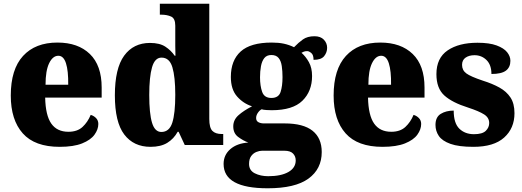

<svg xmlns="http://www.w3.org/2000/svg" viewBox="-20 -780 2811 1033"><path d="M301 10Q167 10 102.5 -62.5Q38 -135 38 -266Q38 -407 104 -479Q170 -551 289 -551Q400 -551 463.5 -489.5Q527 -428 527 -309V-255H223Q225 -159 256 -115Q287 -71 348 -71Q396 -71 424 -97Q452 -123 468 -162Q485 -157 497 -144.5Q509 -132 509 -113Q509 -84 488.5 -55.5Q468 -27 422 -8.5Q376 10 301 10ZM347 -324Q348 -399 335 -439.5Q322 -480 294 -480Q264 -480 244.5 -440Q225 -400 225 -324Z M790 10Q699 10 648.5 -56.5Q598 -123 598 -267Q598 -412 648 -480.5Q698 -549 787 -549Q839 -549 869.5 -529Q900 -509 920 -480H924Q923 -502 923 -533Q923 -564 923 -593V-642Q923 -681 900.5 -691Q878 -701 848 -701H840V-760H1106V-140Q1106 -93 1122.5 -76Q1139 -59 1173 -59H1181V0H974L941 -71H936Q915 -33 880 -11.5Q845 10 790 10ZM848 -70Q891 -70 907 -120Q923 -170 923 -270Q923 -366 907.5 -418Q892 -470 849 -470Q813 -470 798 -418Q783 -366 783 -269Q783 -169 798 -119.5Q813 -70 848 -70Z M1420 233Q1183 233 1183 102Q1183 54 1219 22.5Q1255 -9 1316 -13Q1287 -24 1261 -43.5Q1235 -63 1235 -100Q1235 -135 1263 -160Q1291 -185 1336 -208Q1289 -223 1255.5 -261Q1222 -299 1222 -366Q1222 -455 1275 -503Q1328 -551 1442 -551Q1479 -551 1507 -545Q1535 -539 1562 -526Q1586 -551 1610 -568Q1634 -585 1672 -585Q1705 -585 1722.5 -566.5Q1740 -548 1740 -523Q1740 -498 1724 -478Q1708 -458 1667 -458Q1667 -485 1654.5 -495Q1642 -505 1633 -505Q1622 -505 1614.5 -502Q1607 -499 1602 -496Q1625 -476 1642 -445.5Q1659 -415 1659 -371Q1659 -289 1607 -238Q1555 -187 1442 -187Q1432 -187 1414 -188Q1396 -189 1388 -192Q1378 -188 1368 -174Q1358 -160 1358 -145Q1358 -129 1370.5 -122.5Q1383 -116 1399 -116H1511Q1612 -116 1661.5 -76.5Q1711 -37 1711 38Q1711 129 1639.5 181Q1568 233 1420 233ZM1440 -253Q1479 -253 1489.5 -285Q1500 -317 1500 -365Q1500 -397 1496 -424.5Q1492 -452 1479 -468Q1466 -484 1440 -484Q1415 -484 1402 -467.5Q1389 -451 1384 -423.5Q1379 -396 1379 -364Q1379 -318 1390.5 -285.5Q1402 -253 1440 -253ZM1423 168Q1492 168 1531.5 145.5Q1571 123 1571 83Q1571 61 1556.5 46Q1542 31 1510 31H1390Q1376 31 1359.5 37.5Q1343 44 1331.5 59.5Q1320 75 1320 102Q1320 137 1351 152.5Q1382 168 1423 168Z M2038 10Q1904 10 1839.5 -62.5Q1775 -135 1775 -266Q1775 -407 1841 -479Q1907 -551 2026 -551Q2137 -551 2200.5 -489.5Q2264 -428 2264 -309V-255H1960Q1962 -159 1993 -115Q2024 -71 2085 -71Q2133 -71 2161 -97Q2189 -123 2205 -162Q2222 -157 2234 -144.5Q2246 -132 2246 -113Q2246 -84 2225.5 -55.5Q2205 -27 2159 -8.5Q2113 10 2038 10ZM2084 -324Q2085 -399 2072 -439.5Q2059 -480 2031 -480Q2001 -480 1981.5 -440Q1962 -400 1962 -324Z M2527 10Q2448 10 2403.5 -6Q2359 -22 2341 -48.5Q2323 -75 2323 -108Q2323 -150 2351.5 -167.5Q2380 -185 2421 -185Q2421 -117 2451.5 -87.5Q2482 -58 2530 -58Q2575 -58 2593.5 -76Q2612 -94 2612 -118Q2612 -147 2584.5 -164.5Q2557 -182 2499 -201Q2413 -228 2370.5 -266.5Q2328 -305 2328 -381Q2328 -468 2388.5 -509Q2449 -550 2549 -550Q2613 -550 2652 -535.5Q2691 -521 2708.5 -499Q2726 -477 2726 -453Q2726 -418 2702 -400Q2678 -382 2624 -382Q2624 -431 2597.5 -457Q2571 -483 2533 -483Q2504 -483 2485 -470Q2466 -457 2466 -431Q2466 -402 2489 -385Q2512 -368 2578 -346Q2629 -330 2667 -309Q2705 -288 2726.5 -255.5Q2748 -223 2748 -171Q2748 -90 2692.5 -40Q2637 10 2527 10Z"/></svg>

Font: Noto Serif SemiCondensed Black
Style: Regular
Weight: 900
Width: 4
Designer: Monotype Design Team
Foundry: Monotype Imaging Inc.
Version: Version 2.014; ttfautohint (v1.8.4.7-5d5b)